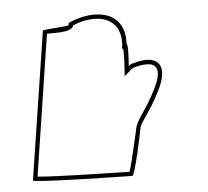

<svg xmlns="http://www.w3.org/2000/svg" viewBox="-45 -613 717 661"><g transform="rotate(-5 313.5 -282.5)"><path d="M44 -14C43 -6 376 0 386 0C396 0 427 -152 428 -159C432 -184 464 -209 503 -290C543 -371 508 -412 424 -386C418 -386 413 -383 407 -378C410 -416 411 -454 406 -454C413 -568 308 -586 214 -544L213 -536C211 -532 124 -529 123 -525ZM61 -26 136 -513C152 -515 218 -508 228 -532V-534C309 -568 397 -551 391 -453L389 -439H393C394 -426 394 -402 392 -377L390 -344L416 -367C421 -371 422 -371 422 -371H424C450 -379 474 -380 486 -376C506 -369 514 -346 489 -295C450 -215 420 -196 413 -157C412 -153 388 -44 378 -15C329 -16 113 -20 61 -26Z"/></g></svg>

Font: Ampere
Style: OuLnIta
Weight: 400
Version: Version 1